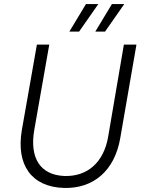

<svg xmlns="http://www.w3.org/2000/svg" viewBox="-20 -920 700 947"><path d="M295 7C440 11 545 -77 573 -238L653 -700H591L513 -243C491 -119 411 -48 297 -52C179 -57 125 -140 149 -279L223 -700H162L88 -280C58 -107 135 2 295 7ZM370 -764 465 -900H404L322 -764ZM498 -764 593 -900H532L450 -764Z"/></svg>

Font: Fixel Text 20240404 Light
Style: Italic
Weight: 300
Width: 4
Italic angle: -10°
Designer: AlfaBravo + MacPaw
Foundry: Kyrylo Tkachov, Marchela Mozhyna, Serhii Makarenko, Maria Weinstein, Zakhar Kryvoshyya
Version: Version 1.211;Glyphs 3.2 (3225)